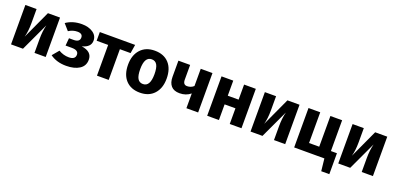

<svg xmlns="http://www.w3.org/2000/svg" viewBox="3 -1407 4991 2431"><g transform="rotate(20 2498.5 -191.0)"><path d="M528 -531V0H377V-189Q377 -293 399 -379L222 0H61V-531H212V-339Q212 -229 190 -151L365 -531Z M819 -548Q908 -548 967.5 -508.5Q1027 -469 1027 -401Q1027 -313 911 -283Q1053 -263 1053 -153Q1053 -70 985.5 -26.5Q918 17 807 17Q678 17 591 -47L665 -135Q730 -96 802 -96Q890 -96 890 -162Q890 -222 798 -222H715L724 -324H786Q868 -324 868 -385Q868 -439 797 -439Q736 -439 680 -403L607 -486Q696 -548 819 -548Z M1540 -531 1521 -414H1377V0H1219V-414H1064V-531Z M1801 -548Q1923 -548 1992 -473.5Q2061 -399 2061 -265Q2061 -136 1991.5 -59.5Q1922 17 1801 17Q1680 17 1610.5 -57.5Q1541 -132 1541 -266Q1541 -395 1610.5 -471.5Q1680 -548 1801 -548ZM1801 -432Q1705 -432 1705 -266Q1705 -179 1728.5 -139Q1752 -99 1801 -99Q1897 -99 1897 -265Q1897 -352 1873.5 -392Q1850 -432 1801 -432Z M2424 -531H2582V0H2424V-199Q2363 -148 2276 -148Q2199 -148 2161 -191.5Q2123 -235 2123 -313V-531H2281V-333Q2281 -265 2335 -265Q2387 -265 2424 -299Z M3008 0V-211H2862V0H2704V-531H2862V-328H3008V-531H3166V0Z M3755 -531V0H3604V-189Q3604 -293 3626 -379L3449 0H3288V-531H3439V-339Q3439 -229 3417 -151L3592 -531Z M4329 -116H4410V166H4301L4283 0H3876V-531H4034V-117H4171V-531H4329Z M4937 -531V0H4786V-189Q4786 -293 4808 -379L4631 0H4470V-531H4621V-339Q4621 -229 4599 -151L4774 -531Z"/></g></svg>

Font: FiraGO
Style: Bold
Weight: 700
Designer: bBox Type
Foundry: bBox Type GmbH
Version: Version 1.001;PS 001.001;hotconv 1.0.88;makeotf.lib2.5.64775